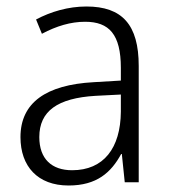

<svg xmlns="http://www.w3.org/2000/svg" viewBox="-20 -561 523 591"><path d="M246 -541C190 -541 136 -525 91 -501L109 -457C154 -481 198 -494 242 -494C316 -494 352 -455 352 -352V-313L268 -308C122 -300 43 -245 43 -139C43 -49 96 10 191 10C278 10 322 -30 353 -87H355L364 0H407V-358C407 -485 356 -541 246 -541ZM274 -266 352 -270V-217C351 -105 299 -37 202 -37C139 -37 101 -72 101 -139C101 -219 157 -259 274 -266Z"/></svg>

Font: Noto Sans Gujarati UI SemiCondensed Light
Style: Regular
Weight: 300
Width: 4
Designer: Jelle Bosma - Monotype Design Team, Universal Thirst
Foundry: Monotype Imaging Inc.
Version: Version 2.106